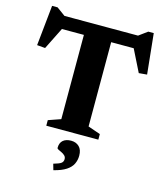

<svg xmlns="http://www.w3.org/2000/svg" viewBox="-138 -826 1016 1183"><g transform="rotate(15 370.0 -234.0)"><path d="M281 -651H455V-63L534 -35.5V0H202V-35.5L281 -63ZM631.5 -600.5H96L155.5 -630L71 -460.5L19 -465L45.5 -722.5H80.5L155 -668L91.5 -682.5H636L584.5 -668L659 -722.5H694L720.5 -465L668.5 -460.5L584 -630ZM304 215Q341.5 204.5 353 195.2Q364.5 186 364.5 170Q364.5 156.5 355.5 147.8Q346.5 139 334.5 133.5Q322.5 128 313.5 123.5Q304.5 119 304.5 113.5Q304.5 82 323 65.8Q341.5 49.5 374.5 49.5Q406 49.5 426 68.8Q446 88 446 126.5Q446 154.5 434.2 179Q422.5 203.5 394 222.2Q365.5 241 315 253.5Z"/></g></svg>

Font: Newsreader
Style: Bold
Weight: 700
Designer: Hugues Gentile
Foundry: Production Type
Version: Version 1.003